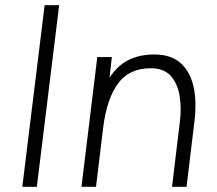

<svg xmlns="http://www.w3.org/2000/svg" viewBox="-20 -720 836 740"><path d="M152 -700H208L122 0H66Z M294 0 355 -500H411L402 -420Q431 -466 474 -488Q517 -510 575 -510Q639 -510 676 -477Q713 -444 726 -385.5Q739 -327 729 -249L699 0H643L673 -249Q680 -301 672.5 -349Q665 -397 638.5 -427Q612 -457 561 -457Q478 -457 435 -398.5Q392 -340 378 -231L350 0Z"/></svg>

Font: Haskoy Light
Style: Italic
Weight: 300
Designer: Ertekin Erdin
Foundry: Ertekin Erdin
Version: Version 2.000; ttfautohint (v1.8.4.7-5d5b)